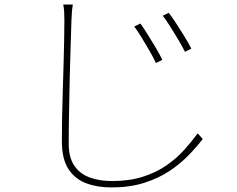

<svg xmlns="http://www.w3.org/2000/svg" viewBox="-20 -777 1040 841"><path d="M595 -674Q606 -659 624 -630.5Q642 -602 660.5 -571Q679 -540 691 -515L663 -501Q653 -523 636 -552.5Q619 -582 601 -611.5Q583 -641 568 -661ZM719 -721Q731 -706 749.5 -678Q768 -650 787 -619Q806 -588 818 -564L790 -550Q780 -571 762.5 -600.5Q745 -630 726.5 -659.5Q708 -689 693 -708ZM299 -757Q296 -739 295 -724Q294 -709 293 -689Q292 -645 289.5 -579.5Q287 -514 285.5 -439Q284 -364 282.5 -288Q281 -212 281 -147Q281 -88 305 -52Q329 -16 372 0Q415 16 471 16Q546 16 604.5 -2.5Q663 -21 707.5 -51.5Q752 -82 785.5 -119Q819 -156 846 -193L868 -168Q841 -133 804.5 -95.5Q768 -58 720 -26.5Q672 5 609.5 24.5Q547 44 468 44Q406 44 357 25.5Q308 7 279.5 -37Q251 -81 251 -159Q251 -208 252 -264.5Q253 -321 255 -380Q257 -439 258.5 -495.5Q260 -552 261 -602Q262 -652 262 -689Q262 -709 261 -726Q260 -743 257 -757Z"/></svg>

Font: Noto Sans SC Thin Thin
Style: Regular
Weight: 250
Version: Version 2.004-H2;hotconv 1.0.118;makeotfexe 2.5.65603